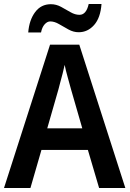

<svg xmlns="http://www.w3.org/2000/svg" viewBox="-20 -939 647 959"><path d="M475 0 419 -190H187L132 0H0L230 -716H376L606 0ZM335 -492Q328 -518 318 -553.5Q308 -589 303 -615Q299 -596 293 -572.5Q287 -549 281 -527.5Q275 -506 272 -493L216 -298H391ZM121 -777Q126 -839 155.5 -878.5Q185 -918 234 -918Q261 -918 285.5 -904.5Q310 -891 332.5 -878Q355 -865 377 -865Q411 -865 423 -919H487Q482 -850 450 -814Q418 -778 373 -778Q347 -778 322.5 -791.5Q298 -805 275 -818.5Q252 -832 231 -832Q216 -832 203 -817.5Q190 -803 185 -777Z"/></svg>

Font: Noto Sans Gurmukhi UI SemiCondensed SemiBold
Style: Regular
Weight: 600
Width: 4
Designer: Jelle Bosma - Monotype Design Team
Foundry: Monotype Imaging Inc.
Version: Version 2.004; ttfautohint (v1.8.4.7-5d5b)